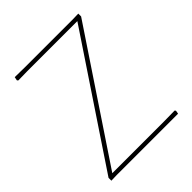

<svg xmlns="http://www.w3.org/2000/svg" viewBox="-180 -752 867 867"><g transform="rotate(-45 253.5 -318.5)"><path d="M59.1 -20H390.1L458 -21L461.9 -16.1L459 0H67.9L32.2 1V-17.1L433.1 -617.2H112.8L55.2 -616.2L50.8 -621.1L54.2 -638.2L119.1 -637.2H422.9L460 -638.2V-620.1Z"/></g></svg>

Font: Datalegreya
Style: Gradient
Weight: 400
Designer: Figs Lab
Foundry: Figs Lab
Version: Version 1.002;PS 001.002;hotconv 1.0.70;makeotf.lib2.5.58329